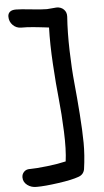

<svg xmlns="http://www.w3.org/2000/svg" viewBox="-68 -823 629 1166"><g transform="rotate(-5 246.5 -240.0)"><path d="M107.9 301.8Q74.7 302.7 50.3 284.2Q25.9 265.6 25.9 236.8Q25.9 217.3 39.1 203.6Q52.2 189.9 74.2 189.9Q115.2 189.9 182.1 182.1Q249 174.3 295.9 163.1Q305.7 91.8 301.3 -18.3Q296.9 -128.4 287.4 -217.8Q277.8 -307.1 270.3 -431.4Q262.7 -555.7 266.1 -655.8Q258.3 -656.7 236.1 -659.4Q213.9 -662.1 201.7 -663.3Q189.5 -664.6 170.2 -666.5Q150.9 -668.5 133.3 -669.2Q115.7 -669.9 98.1 -669.9Q67.9 -669.9 46.9 -691.2Q25.9 -712.4 25.9 -743.2Q25.9 -761.7 38.6 -772.2Q51.3 -782.7 76.2 -782.2Q103 -782.2 167.2 -775.1Q231.4 -768.1 263.2 -768.1Q273.9 -768.1 293.5 -770.5Q313 -772.9 321.8 -772.9Q349.1 -772.9 366.2 -755.9Q383.3 -738.8 381.8 -711.9Q375 -616.2 378.2 -504.9Q381.3 -393.6 390.1 -305.4Q398.9 -217.3 406.2 -116.2Q413.6 -15.1 414.3 59.8Q415 134.8 402.8 220.2Q396.5 252.4 365.2 263.2Q324.2 278.3 240.7 290Q157.2 301.8 107.9 301.8Z"/></g></svg>

Font: Shantell Sans Irregular Bouncy
Style: Regular
Weight: 500
Designer: Stephen Nixon, Anya Danilova, Shantell Martin
Foundry: Arrow Type
Version: Version 1.006;[9816181b4]